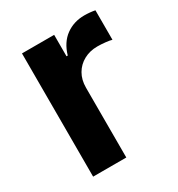

<svg xmlns="http://www.w3.org/2000/svg" viewBox="-138 -640 678 732"><g transform="rotate(-30 201.5 -274.5)"><path d="M61 0V-542.5H202.6V-448.2H208Q222.7 -498.5 257.6 -523.9Q292.5 -549.3 338.9 -549.3Q350.6 -549.3 363.3 -548.1Q376 -546.9 385.7 -544.9V-415Q376.5 -418 357.9 -419.9Q339.4 -421.9 322.8 -421.9Q289.6 -421.9 263.2 -407.5Q236.8 -393.1 221.9 -367.4Q207 -341.8 207 -307.1V0Z"/></g></svg>

Font: Inter 16pt
Style: Bold
Weight: 700
Version: Version 4.001;git-66647c0bb